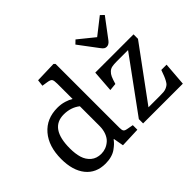

<svg xmlns="http://www.w3.org/2000/svg" viewBox="-148 -1080 1395 1395"><g transform="rotate(-45 550.0 -382.5)"><path d="M857.9 -580.1Q846.7 -580.1 837.9 -585.7Q829.1 -591.3 816.9 -607.9L708 -752.9L734.9 -778.8L857.9 -679.2L984.9 -778.8L1011.2 -753.9L897 -602.1Q879.4 -580.1 857.9 -580.1ZM252 14.2Q154.8 14.2 100.8 -53Q46.9 -120.1 46.9 -237.8Q46.9 -367.7 112.5 -444.3Q178.2 -521 291 -521Q328.6 -521 361.1 -511Q393.6 -501 414.1 -487.8V-644Q414.1 -677.7 407 -688.7Q399.9 -699.7 371.1 -704.1L327.1 -710.9L333 -761.2L496.1 -766.1L506.8 -754.9V-98.1Q506.8 -74.7 513.2 -65.7Q519.5 -56.6 540 -53.2L588.9 -43.9V2.9L435.1 8.8L420.9 -69.8H418Q405.8 -53.7 393.6 -42Q381.3 -30.3 361.3 -15.9Q341.3 -1.5 313.2 6.3Q285.2 14.2 252 14.2ZM650.9 0V-43.9L950.2 -454.1H833Q802.2 -454.1 784.4 -450.2Q766.6 -446.3 752.7 -433.3Q738.8 -420.4 730.2 -401.1Q721.7 -381.8 710.9 -345.2L653.8 -339.8L666 -506.8H1059.1V-460.9L761.2 -55.2H878.9Q902.8 -55.2 918.5 -56.6Q934.1 -58.1 947.8 -64.7Q961.4 -71.3 969.2 -78.1Q977.1 -85 986.3 -102.1Q995.6 -119.1 1001.7 -134.8Q1007.8 -150.4 1019 -181.2H1073.2L1059.1 0ZM280.8 -58.1Q304.7 -58.1 327.4 -66.7Q350.1 -75.2 370.1 -92.8Q390.1 -110.4 402.1 -141.1Q414.1 -171.9 414.1 -211.9V-413.1Q361.8 -454.1 289.1 -454.1Q146 -454.1 146 -248Q146 -192.4 158.4 -151.4Q170.9 -110.4 201.9 -84.2Q232.9 -58.1 280.8 -58.1Z"/></g></svg>

Font: Literata Book
Style: Regular
Weight: 400
Designer: Latin by Veronika Burian and Jose Scaglione. Greek by Irene Vlachou. Cyrillic by Vera Evstafieva
Foundry: TypeTogether
Version: Version 2.003;PS 002.003;hotconv 1.0.88;makeotf.lib2.5.64775